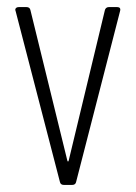

<svg xmlns="http://www.w3.org/2000/svg" viewBox="-20 -522 383 542"><path d="M160 0H184C190 0 194 -3 195 -9L319 -491C321 -498 318 -502 311 -502H287C281 -502 277 -498 276 -493L174 -69C173 -65 171 -65 170 -69L66 -493C65 -499 61 -502 55 -502H33C27 -502 23 -499 23 -494C23 -493 24 -492 24 -491L149 -9C150 -3 154 0 160 0Z"/></svg>

Font: Barlow Condensed ExtraLight
Style: Regular
Weight: 275
Width: 3
Designer: Jeremy Tribby
Foundry: Tribby Type
Version: Version 1.422;hotconv 1.0.109;makeotfexe 2.5.65596